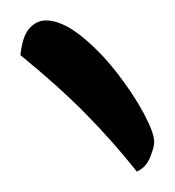

<svg xmlns="http://www.w3.org/2000/svg" viewBox="-22 -572 171 188"><path d="M112 -404Q89 -433 62.5 -460Q36 -487 -2 -518Q0 -537 7 -544.5Q14 -552 23 -552Q38 -552 56.5 -537.5Q75 -523 91.5 -502Q108 -481 118.5 -461.5Q129 -442 129 -433Q129 -428 125 -418Q121 -408 112 -404Z"/></svg>

Font: Dancing Script Medium
Style: Regular
Weight: 500
Designer: Pablo Impallari
Foundry: Pablo Impallari
Version: Version 2.000